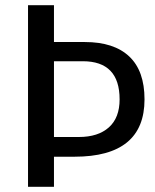

<svg xmlns="http://www.w3.org/2000/svg" viewBox="-20 -720 599 740"><path d="M188 0H88V-700H188V-558H307Q419 -558 478 -502.5Q537 -447 537 -337Q537 -116 267 -116H188ZM188 -192H284Q358 -192 399.5 -229Q441 -266 441 -337Q441 -484 299 -484H188Z"/></svg>

Font: Voces
Style: Regular
Weight: 400
Designer: Ana Paula Megda, Pablo Ugerman
Foundry: Ana Paula Megda, Pablo Ugerman
Version: Version 1.003